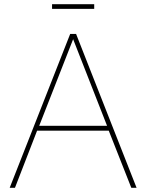

<svg xmlns="http://www.w3.org/2000/svg" viewBox="-20 -891 694 911"><path d="M341 -730 628 0H603L496 -271H156L51 0H26L313 -730ZM166 -294H488L327 -705ZM227 -849V-871H427V-849Z"/></svg>

Font: Nacelle Thin
Style: Regular
Weight: 100
Designer: Sora Sagano
Foundry: Sora Sagano
Version: Version 1.000;FEAKit 1.0